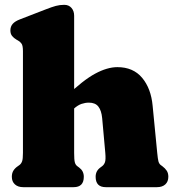

<svg xmlns="http://www.w3.org/2000/svg" viewBox="-20 -775 727 795"><path d="M287 -710V-142Q287 -113.5 289.8 -103Q292.5 -92.5 300 -87L308 -81Q327 -67 327 -43Q327 0 285 0H76Q54.5 0 41.8 -11.5Q29 -23 29 -43Q29 -58 35.5 -68.5Q42 -79 54 -87L61 -92Q68 -97.5 71.5 -107Q75 -116.5 75 -142V-563Q75 -585.5 69.5 -593.8Q64 -602 55 -607L48 -611Q37 -617.5 30 -626.2Q23 -635 23 -649Q23 -665 32.5 -676Q42 -687 63 -695L169 -736Q194.5 -746 211 -750.5Q227.5 -755 246 -755Q265 -755 276 -742.2Q287 -729.5 287 -710ZM269 -310 231 -354 254 -376Q324 -443 374 -470Q424 -497 466 -497Q531.5 -497 568.5 -452.8Q605.5 -408.5 612 -337L631 -142Q633.5 -116.5 636 -107Q638.5 -97.5 645 -92L652 -87Q664 -78 670.5 -68Q677 -58 677 -43Q677 -23 664.5 -11.5Q652 0 630 0H418Q376 0 376 -43Q376 -67 395 -81L403 -87Q410.5 -92.5 414.5 -103Q418.5 -113.5 416 -142L403 -286Q400 -317.5 387.2 -333.8Q374.5 -350 348 -350Q333 -350 317.5 -344.8Q302 -339.5 286 -325Z"/></svg>

Font: Fraunces SuperSoft 9pt
Style: Regular
Weight: 900
Version: Version 1.000;[b76b70a41]